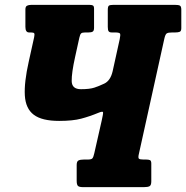

<svg xmlns="http://www.w3.org/2000/svg" viewBox="-20 -770 766 790"><path d="M472.5 -608.5Q476.5 -627 473.8 -631.8Q471 -636.5 453 -636.5H439.5Q431 -636.5 427.2 -641Q423.5 -645.5 423.5 -659.5V-729Q423.5 -743.5 428.2 -746.8Q433 -750 446.5 -750H700Q714 -750 720 -747Q726 -744 726 -730V-654Q726 -642 719.5 -639.2Q713 -636.5 701.5 -636.5H689.5Q672 -636.5 666 -632.5Q660 -628.5 656 -610L551.5 -137Q547.5 -121 551.5 -117.2Q555.5 -113.5 571 -113.5H582Q591 -113.5 596.8 -111.2Q602.5 -109 602.5 -97V-24Q602.5 -7.5 595.2 -3.8Q588 0 572 0H322Q306 0 300.8 -5Q295.5 -10 295.5 -26.5V-91Q295.5 -106 303 -109.8Q310.5 -113.5 324.5 -113.5H340Q356 -113.5 360.2 -118.5Q364.5 -123.5 368 -139.5L398.5 -274Q405 -302.5 404 -308Q403 -313.5 384 -305.5Q349 -291 314.2 -281.8Q279.5 -272.5 223.5 -272.5Q152.5 -272.5 119 -297.8Q85.5 -323 82.2 -377Q79 -431 98.5 -517.5L120.5 -617Q123 -629 120.8 -632.8Q118.5 -636.5 107 -636.5H99.5Q84.5 -636.5 84.5 -659.5V-731Q84.5 -743 91.2 -746.5Q98 -750 109 -750H347.5Q357.5 -750 362.2 -747.5Q367 -745 367 -734V-655.5Q367 -643.5 361.5 -640Q356 -636.5 344.5 -636.5H331Q318 -636.5 313.8 -632.5Q309.5 -628.5 306.5 -615L289 -535.5Q274.5 -470 275 -436.5Q275.5 -403 313 -403Q349 -403 368.5 -409.5Q388 -416 409 -426Q434.5 -438 443.5 -477Z"/></svg>

Font: Besley* Condensed Heavy
Style: Italic
Weight: 800
Width: 3
Italic angle: -13°
Designer: Owen Earl
Foundry: indestructible type*
Version: Version 3.000; ttfautohint (v1.8.3)